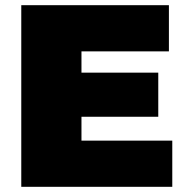

<svg xmlns="http://www.w3.org/2000/svg" viewBox="-20 -720 718 740"><path d="M62 0V-700H631V-522H294V-440H590V-270H294V-178H644V0Z"/></svg>

Font: Montserrat Black
Style: Regular
Weight: 900
Designer: Julieta Ulanovsky
Foundry: Julieta Ulanovsky
Version: Version 9.000; ttfautohint (v1.8.4.7-5d5b)